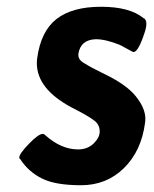

<svg xmlns="http://www.w3.org/2000/svg" viewBox="-20 -532 455 568"><path d="M410 -181Q410 -175 409 -168Q398 -85 346.5 -34.5Q295 16 219.5 16Q144 16 104 -4Q64 -24 40 -61Q37 -63 37 -66Q37 -77 65.5 -106.5Q94 -136 107 -136Q110 -136 114 -132Q161 -90 211 -90Q239 -90 257 -107.5Q275 -125 275 -143Q275 -161 262 -173Q242 -189 192 -214Q89 -269 89 -345Q89 -352 90 -360Q101 -440 147.5 -476Q194 -512 279 -512Q364 -512 405 -478H406Q413 -473 413 -462Q413 -451 408 -436Q389 -378 375 -378Q373 -378 370 -380L335 -399Q293 -416 263 -416Q218 -414 212 -373Q210 -357 226 -347Q242 -337 252.5 -331.5Q263 -326 283 -316Q353 -283 381.5 -247.5Q410 -212 410 -181Z"/></svg>

Font: Chau Philomene One
Style: Italic
Weight: 400
Designer: Vicente Lamonaca
Foundry: TipoType
Version: Version 1.001